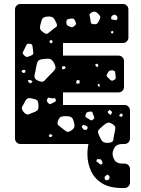

<svg xmlns="http://www.w3.org/2000/svg" viewBox="-20 -720 707 960"><path d="M589 220Q529 220 491 197Q453 174 435 135Q417 96 417 49Q417 35 418.5 23.5Q420 12 422 0H82Q71 0 63 -8Q55 -16 55 -27V-673Q55 -684 63 -692Q71 -700 82 -700H595Q606 -700 614 -692Q622 -684 622 -673V-532Q622 -521 614 -513Q606 -505 595 -505H295V-442H573Q584 -442 592 -434Q600 -426 600 -415V-285Q600 -274 592 -266Q584 -258 573 -258H295V-195H603Q614 -195 622 -187Q630 -179 630 -168V-27Q630 -16 622 -8Q614 0 603 0H593Q564 0 553.5 16.5Q543 33 543 49Q543 65 553.5 81.5Q564 98 593 98H603Q614 98 622 106Q630 114 630 125V193Q630 204 622 212Q614 220 603 220ZM469 -653Q460 -661 453.5 -662Q447 -663 437 -657Q427 -651 427.5 -645Q428 -639 431 -628Q433 -616 434 -608Q435 -600 448 -599Q462 -598 467 -603.5Q472 -609 478 -622Q483 -633 480.5 -639Q478 -645 469 -653ZM563 -641Q555 -650 545 -644Q534 -639 536 -627Q537 -622 541 -622Q545 -622 551 -621Q556 -620 559.5 -619Q563 -618 565 -623Q571 -634 563 -641ZM262 -605Q254 -624 245.5 -631.5Q237 -639 216 -637Q196 -635 191 -625Q186 -615 182 -596Q178 -579 182.5 -571.5Q187 -564 201 -555Q213 -548 219.5 -553Q226 -558 237 -567Q250 -579 259.5 -584Q269 -589 262 -605ZM354 -619Q350 -626 346 -627Q342 -628 334 -627Q325 -625 319.5 -624Q314 -623 312 -613Q311 -603 313.5 -597.5Q316 -592 326 -588Q336 -583 341.5 -584Q347 -585 355 -593Q362 -600 360 -605Q358 -610 354 -619ZM548 -560 542 -566 534 -561 537 -553H544ZM244 -511 237 -521 227 -515 230 -505 238 -504ZM129 -501Q117 -503 113 -496.5Q109 -490 104 -478Q98 -467 94.5 -460Q91 -453 100 -444Q110 -434 117 -435.5Q124 -437 137 -443Q147 -448 146.5 -454Q146 -460 145 -471Q143 -484 142 -491.5Q141 -499 129 -501ZM252 -402Q241 -423 228 -425.5Q215 -428 191 -424Q172 -421 168 -411Q164 -401 160 -381Q158 -365 154.5 -353.5Q151 -342 153 -333Q155 -324 169 -317Q192 -306 202 -316.5Q212 -327 229 -345Q246 -361 254 -371Q262 -381 252 -402ZM472 -394 466 -402 456 -398 459 -389 468 -384ZM302 -390 290 -387 291 -373 303 -375 309 -382ZM107 -370 95 -371 87 -363 96 -355 106 -357ZM544 -368Q532 -369 526.5 -365.5Q521 -362 516 -351Q511 -341 515 -337Q519 -333 527 -325Q533 -319 537.5 -317Q542 -315 550 -320Q558 -324 558.5 -328.5Q559 -333 558 -342Q556 -353 555.5 -359.5Q555 -366 544 -368ZM378 -318 366 -320 361 -313 363 -301 378 -303ZM132 -320 119 -319 124 -307 134 -303 143 -313ZM476 -302 469 -299V-290L480 -286ZM259 -221Q257 -230 251.5 -229Q246 -228 237 -229Q230 -230 225 -231.5Q220 -233 217 -226Q213 -218 215 -213.5Q217 -209 223 -203Q228 -198 232 -199.5Q236 -201 243 -205Q250 -209 255 -211Q260 -213 259 -221ZM172 -199Q171 -213 166 -218Q161 -223 147 -226Q132 -230 123.5 -229.5Q115 -229 107 -216Q97 -197 91 -186.5Q85 -176 98 -160Q112 -144 123.5 -148.5Q135 -153 155 -161Q169 -167 171 -175Q173 -183 172 -199ZM541 -160 528 -171 518 -161 523 -152 534 -145ZM447 -145Q444 -153 442 -158Q440 -163 431 -162Q421 -161 415.5 -158.5Q410 -156 408 -145Q405 -136 410.5 -133Q416 -130 424 -125Q431 -120 435.5 -118.5Q440 -117 446 -123Q453 -128 451.5 -132.5Q450 -137 447 -145ZM591 -151 583 -152 575 -141 587 -135 594 -143ZM350 -108Q346 -125 339.5 -131.5Q333 -138 316 -139Q297 -140 287 -137Q277 -134 270 -116Q264 -100 272 -93.5Q280 -87 294 -76Q306 -66 313.5 -62Q321 -58 334 -66Q348 -75 351 -83.5Q354 -92 350 -108ZM542 -100Q527 -109 518.5 -106.5Q510 -104 497 -93Q482 -80 474 -72Q466 -64 474 -46Q483 -24 491.5 -14Q500 -4 524 -6Q546 -8 547 -22Q548 -36 553 -57Q557 -73 556.5 -82Q556 -91 542 -100ZM418 -82Q418 -89 409 -92Q403 -93 399.5 -95Q396 -97 392 -92Q388 -86 390 -83Q392 -80 396 -75Q402 -68 410 -71Q418 -73 418 -82ZM233 -50 224 -45 227 -35H236L243 -43ZM488 83Q486 76 478 76Q472 76 468.5 75.5Q465 75 463 81Q461 87 464 89Q467 91 472 94Q477 98 480 101Q483 104 489 101Q494 97 492.5 93Q491 89 488 83ZM521 155Q517 152 514.5 154.5Q512 157 507 160Q502 164 503 170Q505 175 505.5 178Q506 181 512 181Q518 181 521.5 179.5Q525 178 527 172Q531 162 521 155Z"/></svg>

Font: Rubik Moonrocks
Style: Regular
Weight: 400
Designer: Hubert and Fischer, NaN
Foundry: Hubert and Fischer, NaN
Version: Version 2.200